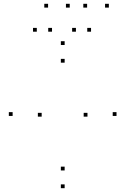

<svg xmlns="http://www.w3.org/2000/svg" viewBox="-20 -969 660 1011"><path d="M593.5 -358.5V-378.5H573.5V-358.5ZM320.4 -732V-752H300.4V-732ZM46.5 -358.5V-378.5H26.5V-358.5ZM320.4 21.9V1.9H300.4V21.9ZM199.4 -354.8V-374.8H179.4V-354.8ZM320.4 -639V-659H300.4V-639ZM440.6 -354.8V-374.8H420.6V-354.8ZM320.4 -71.5V-91.5H300.4V-71.5ZM459.4 -802.1V-822.1H439.4V-802.1ZM553.2 -929V-949H533.2V-929ZM438.7 -929V-949H418.7V-929ZM379.8 -802.1V-822.1H359.8V-802.1ZM253.9 -802.1V-822.1H233.9V-802.1ZM347.2 -929V-949H327.2V-929ZM233.2 -929V-949H213.2V-929ZM173.8 -802.1V-822.1H153.8V-802.1Z"/></svg>

Font: Monaspace Xenon Dots Var
Style: Regular
Weight: 400
Designer: Riley Cran and the Lettermatic Team
Version: Version 1.100 (Monaspace Xenon Dots)